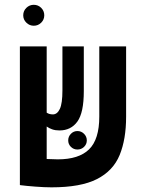

<svg xmlns="http://www.w3.org/2000/svg" viewBox="-20 -782 626 811"><path d="M197.8 9.3Q168 9.3 129.4 6.3Q90.8 3.4 64.9 0V-0.5H64V-585.9H177.2V-306.2Q187.5 -298.8 203.6 -298.8Q221.7 -298.8 232.7 -321.8Q243.7 -344.7 243.7 -400.9V-585.9H334V-397Q334 -306.2 306.9 -268.6Q279.8 -231 231 -231Q213.9 -231 200.7 -235.6Q187.5 -240.2 177.2 -247.6V-110.4Q207.5 -108.9 224.1 -108.9Q313 -108.9 356.2 -151.1Q399.4 -193.4 399.4 -289.6V-585.9H512.7V-289.1Q512.7 -193.8 485.4 -127.2Q458 -60.5 389.6 -25.6Q321.3 9.3 197.8 9.3ZM122.6 -673.3Q104.5 -673.3 91.3 -686.3Q78.1 -699.2 78.1 -717.3Q78.1 -735.8 91.3 -748.8Q104.5 -761.7 122.6 -761.7Q141.1 -761.7 154.1 -748.8Q167 -735.8 167 -717.3Q167 -699.2 154.1 -686.3Q141.1 -673.3 122.6 -673.3ZM307.1 -150.4Q291 -150.4 279.5 -161.6Q268.1 -172.9 268.1 -189Q268.1 -205.1 279.5 -216.8Q291 -228.5 307.1 -228.5Q323.2 -228.5 335 -216.8Q346.7 -205.1 346.7 -189Q346.7 -172.9 335 -161.6Q323.2 -150.4 307.1 -150.4Z"/></svg>

Font: Cascadia Code SemiBold
Style: Regular
Weight: 600
Monospace: yes
Designer: Aaron Bell
Foundry: Saja Typeworks
Version: Version 2404.023; ttfautohint (v1.8.4)